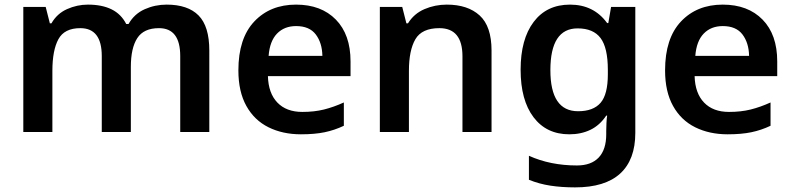

<svg xmlns="http://www.w3.org/2000/svg" viewBox="-20 -572 3434 832"><path d="M702 -552Q794 -552 840.5 -505Q887 -458 887 -353V0H761V-329Q761 -450 669 -450Q603 -450 575 -407Q547 -364 547 -282V0H421V-329Q421 -450 328 -450Q259 -450 233 -402Q207 -354 207 -265V0H81V-542H178L196 -471H203Q227 -513 270.5 -532.5Q314 -552 361 -552Q422 -552 463.5 -531.5Q505 -511 527 -468H537Q562 -512 607 -532Q652 -552 702 -552Z M1263 -552Q1372 -552 1435.5 -487Q1499 -422 1499 -306V-242H1141Q1143 -168 1182 -127.5Q1221 -87 1290 -87Q1342 -87 1384 -97.5Q1426 -108 1470 -128V-27Q1430 -8 1387 1Q1344 10 1284 10Q1205 10 1143.5 -20.5Q1082 -51 1047.5 -113Q1013 -175 1013 -267Q1013 -406 1082 -479Q1151 -552 1263 -552ZM1263 -459Q1212 -459 1180.5 -426.5Q1149 -394 1144 -330H1377Q1376 -386 1348.5 -422.5Q1321 -459 1263 -459Z M1916 -552Q2007 -552 2058.5 -505Q2110 -458 2110 -353V0H1984V-328Q1984 -450 1884 -450Q1808 -450 1780 -402Q1752 -354 1752 -265V0H1626V-542H1723L1741 -471H1748Q1774 -513 1819.5 -532.5Q1865 -552 1916 -552Z M2450 -552Q2553 -552 2611 -472H2616L2628 -542H2733V4Q2733 120 2667.5 180Q2602 240 2472 240Q2414 240 2365 232.5Q2316 225 2272 207V103Q2365 145 2480 145Q2542 145 2574.5 110.5Q2607 76 2607 10V-4Q2607 -19 2608 -39Q2609 -59 2611 -71H2607Q2579 -29 2538.5 -9.5Q2498 10 2447 10Q2348 10 2292 -64Q2236 -138 2236 -270Q2236 -402 2292.5 -477Q2349 -552 2450 -552ZM2483 -449Q2365 -449 2365 -268Q2365 -90 2485 -90Q2551 -90 2582.5 -126.5Q2614 -163 2614 -250V-269Q2614 -365 2582.5 -407Q2551 -449 2483 -449Z M3112 -552Q3221 -552 3284.5 -487Q3348 -422 3348 -306V-242H2990Q2992 -168 3031 -127.5Q3070 -87 3139 -87Q3191 -87 3233 -97.5Q3275 -108 3319 -128V-27Q3279 -8 3236 1Q3193 10 3133 10Q3054 10 2992.5 -20.5Q2931 -51 2896.5 -113Q2862 -175 2862 -267Q2862 -406 2931 -479Q3000 -552 3112 -552ZM3112 -459Q3061 -459 3029.5 -426.5Q2998 -394 2993 -330H3226Q3225 -386 3197.5 -422.5Q3170 -459 3112 -459Z"/></svg>

Font: Noto Sans Ethiopic SemiBold
Style: Regular
Weight: 600
Designer: Monotype Design Team
Foundry: Monotype Imaging Inc.
Version: Version 2.102; ttfautohint (v1.8.4.7-5d5b)